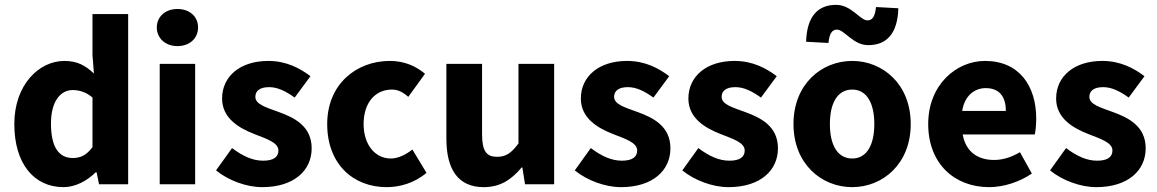

<svg xmlns="http://www.w3.org/2000/svg" viewBox="-20 -759 4768 791"><path d="M39 -248C39 -86 119 12 242 12C290 12 339 -14 374 -49H378L388 0H508V-701H361V-532L367 -456C333 -488 300 -508 245 -508C141 -508 39 -410 39 -248ZM361 -153C337 -120 312 -108 280 -108C223 -108 190 -152 190 -250C190 -344 231 -388 279 -388C306 -388 335 -380 361 -357Z M626 -646C626 -601 662 -569 711 -569C761 -569 796 -601 796 -646C796 -691 761 -722 711 -722C662 -722 626 -691 626 -646ZM638 -496V0H784V-496Z M870 -57C920 -16 995 12 1060 12C1193 12 1264 -58 1264 -148C1264 -239 1193 -274 1130 -297C1079 -316 1032 -328 1032 -360C1032 -385 1051 -400 1089 -400C1124 -400 1158 -383 1194 -357L1259 -445C1217 -477 1161 -508 1085 -508C970 -508 895 -445 895 -353C895 -271 966 -231 1027 -207C1078 -187 1127 -172 1127 -139C1127 -113 1108 -97 1064 -97C1022 -97 981 -115 936 -149Z M1328 -248C1328 -83 1435 12 1573 12C1627 12 1688 -5 1737 -47L1679 -143C1653 -123 1622 -106 1590 -106C1526 -106 1478 -162 1478 -248C1478 -334 1524 -390 1595 -390C1618 -390 1638 -381 1662 -360L1731 -455C1694 -486 1647 -508 1586 -508C1449 -508 1328 -413 1328 -248Z M1819 -188C1819 -64 1865 12 1973 12C2041 12 2087 -19 2129 -69H2132L2143 0H2263V-496H2116V-168C2087 -129 2065 -113 2028 -113C1985 -113 1966 -135 1966 -207V-496H1819Z M2348 -57C2398 -16 2473 12 2538 12C2671 12 2742 -58 2742 -148C2742 -239 2671 -274 2608 -297C2557 -316 2510 -328 2510 -360C2510 -385 2529 -400 2567 -400C2602 -400 2636 -383 2672 -357L2737 -445C2695 -477 2639 -508 2563 -508C2448 -508 2373 -445 2373 -353C2373 -271 2444 -231 2505 -207C2556 -187 2605 -172 2605 -139C2605 -113 2586 -97 2542 -97C2500 -97 2459 -115 2414 -149Z M2791 -57C2841 -16 2916 12 2981 12C3114 12 3185 -58 3185 -148C3185 -239 3114 -274 3051 -297C3000 -316 2953 -328 2953 -360C2953 -385 2972 -400 3010 -400C3045 -400 3079 -383 3115 -357L3180 -445C3138 -477 3082 -508 3006 -508C2891 -508 2816 -445 2816 -353C2816 -271 2887 -231 2948 -207C2999 -187 3048 -172 3048 -139C3048 -113 3029 -97 2985 -97C2943 -97 2902 -115 2857 -149Z M3428 -637C3459 -637 3494 -573 3557 -573C3634 -573 3678 -622 3681 -725L3589 -730C3585 -691 3574 -675 3554 -675C3523 -675 3488 -739 3425 -739C3348 -739 3304 -690 3301 -587L3393 -582C3397 -621 3408 -637 3428 -637ZM3249 -248C3249 -83 3365 12 3491 12C3616 12 3732 -83 3732 -248C3732 -413 3616 -508 3491 -508C3365 -508 3249 -413 3249 -248ZM3582 -248C3582 -162 3551 -106 3491 -106C3430 -106 3399 -162 3399 -248C3399 -334 3430 -390 3491 -390C3551 -390 3582 -334 3582 -248Z M3804 -248C3804 -84 3913 12 4055 12C4114 12 4180 -9 4231 -44L4182 -132C4146 -111 4112 -100 4075 -100C4009 -100 3959 -133 3946 -205H4243C4246 -217 4249 -244 4249 -270C4249 -405 4179 -508 4038 -508C3919 -508 3804 -409 3804 -248ZM4124 -302H3944C3954 -365 3995 -396 4041 -396C4100 -396 4124 -357 4124 -302Z M4306 -57C4356 -16 4431 12 4496 12C4629 12 4700 -58 4700 -148C4700 -239 4629 -274 4566 -297C4515 -316 4468 -328 4468 -360C4468 -385 4487 -400 4525 -400C4560 -400 4594 -383 4630 -357L4695 -445C4653 -477 4597 -508 4521 -508C4406 -508 4331 -445 4331 -353C4331 -271 4402 -231 4463 -207C4514 -187 4563 -172 4563 -139C4563 -113 4544 -97 4500 -97C4458 -97 4417 -115 4372 -149Z"/></svg>

Font: Cambridge Sans Bold
Style: Regular
Weight: 700
Version: Version 2.020;PS 002.020;hotconv 1.0.88;makeotf.lib2.5.64775